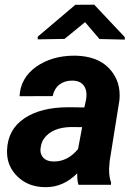

<svg xmlns="http://www.w3.org/2000/svg" viewBox="-20 -770 565 800"><path d="M372.6 -750.5 293.9 -750 137.2 -617.2V-606L249 -607.9L334.5 -677.7L394.5 -607.4L500 -605V-615.2ZM442.4 0 442.9 -9.3C437.5 -23.9 434.6 -41 434.6 -61.5C434.6 -63.5 434.6 -65.4 434.6 -67.9L437 -99.1L477.5 -352.1C478.5 -359.9 478.5 -367.2 478.5 -374C478.5 -418.5 462.9 -456.5 431.6 -488.3C399.9 -520 354.5 -536.6 294.4 -538.1C293 -538.1 292 -538.1 290.5 -538.1C227.5 -538.1 174.3 -522.5 130.4 -491.7C86.9 -460.4 64 -419.4 61.5 -369.1L199.7 -369.6C208 -412.1 239.7 -434.1 279.8 -434.1C280.8 -434.1 282.2 -434.1 283.2 -434.1C315.9 -433.6 336.4 -415.5 339.8 -384.8C340.3 -381.3 340.3 -378.4 340.3 -375C340.3 -368.2 339.8 -361.3 338.4 -354L331.5 -322.3L267.1 -323.2C189.5 -323.2 127.9 -308.1 82 -277.3C35.6 -246.6 11.7 -202.1 9.3 -144.5C9.3 -142.1 9.3 -139.2 9.3 -136.7C9.3 -96.7 23.9 -62.5 53.2 -34.2C83 -5.4 120.6 9.3 167 9.8C168.5 9.8 170.4 9.8 171.9 9.8C219.7 9.8 263.2 -9.3 301.8 -47.9C301.8 -45.4 301.8 -43 301.8 -40.5C301.8 -24.9 303.2 -11.7 307.1 0ZM201.2 -97.2C166.5 -97.7 148.4 -118.7 148.4 -144.5C148.4 -147.5 148.9 -151.4 149.4 -154.8C151.4 -170.4 156.2 -183.6 164.6 -194.3C187 -224.1 223.6 -239.3 274.4 -240.7L322.3 -240.2L305.2 -148.9C276.4 -114.3 243.2 -97.2 205.6 -97.2C204.1 -97.2 202.6 -97.2 201.2 -97.2Z"/></svg>

Font: Roboto
Style: Bold Italic
Weight: 700
Italic angle: -12°
Designer: Google
Version: Version 2.137; 2017